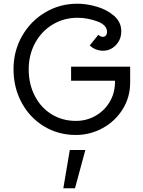

<svg xmlns="http://www.w3.org/2000/svg" viewBox="-20 -716 774 1037"><path d="M683 -356V-271Q683 -190 642 -125Q601 -60 533.5 -23.5Q466 13 390 13Q295 13 218 -33.5Q141 -80 97 -161.5Q53 -243 53 -343Q53 -440 99 -521Q145 -602 224 -649Q303 -696 398 -696Q446 -696 501 -680.5Q556 -665 595.5 -631Q635 -597 635 -547Q635 -503 606 -472.5Q577 -442 536 -442Q517 -442 497.5 -449.5Q478 -457 465 -471L511 -528Q524 -517 535 -517Q546 -517 552 -524.5Q558 -532 558 -544Q558 -581 505.5 -600.5Q453 -620 399 -620Q324 -620 263.5 -583Q203 -546 169 -482.5Q135 -419 135 -342Q135 -261 168.5 -197Q202 -133 260 -98Q318 -63 390 -63Q447 -63 495 -90Q543 -117 571.5 -164Q600 -211 601 -269V-280H364V-356ZM357 94H441L385 301H322Z"/></svg>

Font: Bellota
Style: Bold
Weight: 700
Designer: Kemie Guaida
Foundry: Kemie Guaida
Version: Version 4.001